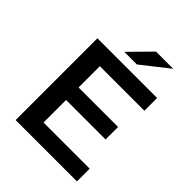

<svg xmlns="http://www.w3.org/2000/svg" viewBox="-246 -1028 1162 1162"><g transform="rotate(45 335.0 -447.0)"><path d="M214 -409H562V-302H214ZM224 -109H619V0H94V-700H605V-591H224ZM267 -757 402 -894H549L375 -757Z"/></g></svg>

Font: MOST Montserrat SemiBold
Style: Regular
Weight: 600
Designer: Julieta Ulanovsky
Foundry: Julieta Ulanovsky
Version: Version 8.000;March 11, 2024;FontCreator 15.0.0.2926 64-bit